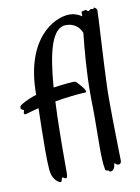

<svg xmlns="http://www.w3.org/2000/svg" viewBox="-87 -724 598 822"><g transform="rotate(-10 212.5 -312.5)"><path d="M392 -652C392 -659 389 -662 385 -665C381 -668 378 -669 377 -664C377 -662 371 -663 366 -664C361 -665 360 -658 353 -657C347 -657 347 -668 337 -663C332 -660 323 -664 324 -655V-640C308 -650 291 -657 271 -657C203 -657 71 -586 71 -345V-343C26 -329 7 -315 -1 -310C-4 -308 -5 -302 -5 -298C-5 -290 11 -291 8 -284C2 -271 7 -267 16 -270C40 -277 58 -282 71 -285C70 -241 68 -167 68 -106C68 -19 71 1 80 17C87 31 102 44 110 43C117 43 115 25 121 25C124 25 130 31 134 31C139 31 142 26 142 5V-31C142 -129 143 -221 147 -301C193 -309 254 -316 277 -316C293 -315 278 -336 265 -350C252 -364 250 -371 235 -370C202 -368 175 -364 150 -361C162 -516 188 -615 248 -615C283 -615 306 -596 316 -569C309 -502 300 -406 300 -313V-282C301 -256 301 -230 301 -204C301 -159 300 -115 300 -78C300 -35 301 0 306 22C308 32 318 26 321 32C324 38 345 40 349 7C351 -2 351 6 359 10C366 14 379 14 379 -4C379 -18 375 -158 375 -261C375 -287 375 -310 376 -329C379 -423 392 -625 392 -652Z"/></g></svg>

Font: Oregano
Style: Regular
Weight: 400
Designer: Astigmatic (AOETI)
Foundry: Astigmatic (AOETI)
Version: Version 1.000